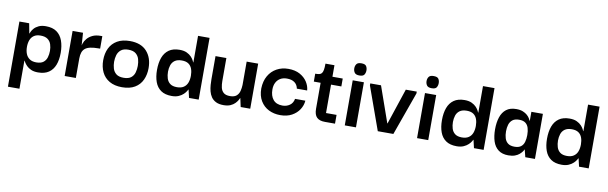

<svg xmlns="http://www.w3.org/2000/svg" viewBox="-48 -1058 5457 1724"><g transform="rotate(10 2680.0 -196.0)"><path d="M292 10Q254 10 228.5 -1.5Q203 -13 187.5 -29Q172 -45 164.5 -58Q157 -71 156 -73H154V183H49V-411H138L155 -321H157Q158 -324 164 -338Q170 -352 185 -369Q200 -386 226 -398.5Q252 -411 291 -411Q353 -411 390.5 -384Q428 -357 445.5 -309Q463 -261 463 -198Q463 -134 445 -87.5Q427 -41 389.5 -15.5Q352 10 292 10ZM261 -76Q303 -76 325.5 -93.5Q348 -111 356.5 -139.5Q365 -168 365 -199Q365 -230 356 -258Q347 -286 323.5 -303Q300 -320 259 -320Q222 -320 199 -304.5Q176 -289 165.5 -261.5Q155 -234 155 -199Q155 -163 166 -135.5Q177 -108 200.5 -92Q224 -76 261 -76Z M534 0V-411H629L637 -291L636 -203V0ZM636 -177 633 -268Q633 -289 641 -313.5Q649 -338 667.5 -360Q686 -382 716 -396.5Q746 -411 790 -411H805V-297H790Q747 -297 717 -290.5Q687 -284 669.5 -270Q652 -256 644 -233Q636 -210 636 -177Z M1057 10Q989 10 942.5 -17Q896 -44 873 -91.5Q850 -139 850 -200Q850 -262 873 -309.5Q896 -357 942.5 -384Q989 -411 1058 -411Q1159 -411 1211.5 -353Q1264 -295 1264 -200Q1264 -141 1242 -93Q1220 -45 1174 -17.5Q1128 10 1057 10ZM1057 -76Q1102 -76 1125.5 -95Q1149 -114 1157 -143.5Q1165 -173 1165 -203Q1165 -235 1157 -264Q1149 -293 1125.5 -312.5Q1102 -332 1057 -332Q1013 -332 989.5 -312.5Q966 -293 957.5 -264Q949 -235 949 -203Q949 -173 957.5 -143.5Q966 -114 989.5 -95Q1013 -76 1057 -76Z M1511 10Q1450 10 1412.5 -16Q1375 -42 1358 -89Q1341 -136 1341 -198Q1341 -263 1358.5 -310.5Q1376 -358 1413.5 -384.5Q1451 -411 1511 -411Q1550 -411 1576.5 -398.5Q1603 -386 1618.5 -369Q1634 -352 1641 -338Q1648 -324 1649 -321H1651V-563H1756V0H1668L1651 -73H1649Q1648 -71 1640.5 -58Q1633 -45 1616.5 -29Q1600 -13 1574 -1.5Q1548 10 1511 10ZM1544 -76Q1582 -76 1605.5 -92Q1629 -108 1639.5 -135.5Q1650 -163 1650 -199Q1650 -234 1640 -261.5Q1630 -289 1607.5 -304.5Q1585 -320 1547 -320Q1506 -320 1482.5 -303Q1459 -286 1450 -258Q1441 -230 1441 -199Q1441 -168 1449.5 -139.5Q1458 -111 1480.5 -93.5Q1503 -76 1544 -76Z M1984 10Q1941 10 1913.5 -4Q1886 -18 1870.5 -41Q1855 -64 1848 -92Q1841 -120 1839 -148.5Q1837 -177 1837 -201V-411H1936V-201Q1936 -170 1942 -142.5Q1948 -115 1967.5 -97.5Q1987 -80 2027 -80Q2066 -80 2086 -97.5Q2106 -115 2113 -142.5Q2120 -170 2121 -198V-411H2226V0H2139L2122 -78H2120Q2118 -72 2110 -58Q2102 -44 2086.5 -28Q2071 -12 2046 -1Q2021 10 1984 10Z M2500 10Q2442 10 2395 -13.5Q2348 -37 2320 -83.5Q2292 -130 2292 -197Q2294 -264 2321.5 -312Q2349 -360 2396 -386Q2443 -412 2502 -412Q2564 -412 2607 -388.5Q2650 -365 2674 -328Q2698 -291 2701 -250H2607Q2600 -286 2574 -305Q2548 -324 2505 -324Q2469 -324 2444 -309Q2419 -294 2405.5 -267.5Q2392 -241 2392 -205Q2392 -147 2420.5 -112.5Q2449 -78 2505 -78Q2543 -78 2571.5 -98Q2600 -118 2607 -157H2701Q2698 -114 2673.5 -76Q2649 -38 2605.5 -14Q2562 10 2500 10Z M2906 0Q2857 0 2832.5 -24Q2808 -48 2808 -102V-350H2903V-80H2999V0ZM2746 -339V-411Q2768 -411 2782 -414Q2796 -417 2804.5 -427Q2813 -437 2817 -458Q2821 -479 2821 -516H2903V-411H2997V-339Z M3088 0V-411H3190V0ZM3139 -464Q3106 -464 3094.5 -481Q3083 -498 3083 -520Q3083 -542 3094.5 -558.5Q3106 -575 3139 -575Q3173 -575 3183.5 -558.5Q3194 -542 3194 -520Q3194 -498 3183.5 -481Q3173 -464 3139 -464Z M3572 -411H3672V-394L3531 0H3389L3248 -393V-411H3346L3461 -84H3463Z M3747 0V-411H3849V0ZM3798 -464Q3765 -464 3753.5 -481Q3742 -498 3742 -520Q3742 -542 3753.5 -558.5Q3765 -575 3798 -575Q3832 -575 3842.5 -558.5Q3853 -542 3853 -520Q3853 -498 3842.5 -481Q3832 -464 3798 -464Z M4109 10Q4048 10 4010.5 -16Q3973 -42 3956 -89Q3939 -136 3939 -198Q3939 -263 3956.5 -310.5Q3974 -358 4011.5 -384.5Q4049 -411 4109 -411Q4148 -411 4174.5 -398.5Q4201 -386 4216.5 -369Q4232 -352 4239 -338Q4246 -324 4247 -321H4249V-563H4354V0H4266L4249 -73H4247Q4246 -71 4238.5 -58Q4231 -45 4214.5 -29Q4198 -13 4172 -1.5Q4146 10 4109 10ZM4142 -76Q4180 -76 4203.5 -92Q4227 -108 4237.5 -135.5Q4248 -163 4248 -199Q4248 -234 4238 -261.5Q4228 -289 4205.5 -304.5Q4183 -320 4145 -320Q4104 -320 4080.5 -303Q4057 -286 4048 -258Q4039 -230 4039 -199Q4039 -168 4047.5 -139.5Q4056 -111 4078.5 -93.5Q4101 -76 4142 -76Z M4580 10Q4524 10 4489 -16.5Q4454 -43 4438.5 -90.5Q4423 -138 4423 -200Q4423 -263 4439 -311Q4455 -359 4489.5 -385.5Q4524 -412 4580 -412Q4616 -412 4640.5 -402Q4665 -392 4680.5 -378Q4696 -364 4704 -350.5Q4712 -337 4715 -329H4717V-411H4822V0H4734L4717 -67H4715Q4713 -60 4704 -47.5Q4695 -35 4679.5 -21.5Q4664 -8 4639.5 1Q4615 10 4580 10ZM4622 -76Q4659 -76 4680 -92Q4701 -108 4709 -136.5Q4717 -165 4717 -199Q4717 -236 4708.5 -263.5Q4700 -291 4679.5 -306.5Q4659 -322 4622 -322Q4583 -322 4561.5 -305Q4540 -288 4531.5 -260.5Q4523 -233 4523 -199Q4523 -165 4531.5 -137Q4540 -109 4561.5 -92.5Q4583 -76 4622 -76Z M5067 10Q5006 10 4968.5 -16Q4931 -42 4914 -89Q4897 -136 4897 -198Q4897 -263 4914.5 -310.5Q4932 -358 4969.5 -384.5Q5007 -411 5067 -411Q5106 -411 5132.5 -398.5Q5159 -386 5174.5 -369Q5190 -352 5197 -338Q5204 -324 5205 -321H5207V-563H5312V0H5224L5207 -73H5205Q5204 -71 5196.5 -58Q5189 -45 5172.5 -29Q5156 -13 5130 -1.5Q5104 10 5067 10ZM5100 -76Q5138 -76 5161.5 -92Q5185 -108 5195.5 -135.5Q5206 -163 5206 -199Q5206 -234 5196 -261.5Q5186 -289 5163.5 -304.5Q5141 -320 5103 -320Q5062 -320 5038.5 -303Q5015 -286 5006 -258Q4997 -230 4997 -199Q4997 -168 5005.5 -139.5Q5014 -111 5036.5 -93.5Q5059 -76 5100 -76Z"/></g></svg>

Font: Darker Grotesque Light
Style: Bold
Weight: 700
Version: Version 1.000;gftools[0.9.28]